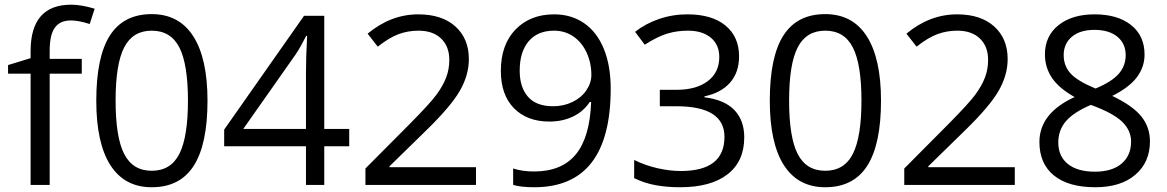

<svg xmlns="http://www.w3.org/2000/svg" viewBox="-20 -785 4953 815"><path d="M327.1 -472.2H190.9V0H109.9V-472.2H14.2V-508.8L109.9 -538.1V-567.9Q109.9 -765.1 282.2 -765.1Q324.7 -765.1 381.8 -748L360.8 -683.1Q314 -698.2 280.8 -698.2Q234.9 -698.2 212.9 -667.7Q190.9 -637.2 190.9 -569.8V-535.2H327.1Z M860.8 -357.9Q860.8 -172.9 802.5 -81.5Q744.1 9.8 624 9.8Q508.8 9.8 448.7 -83.7Q388.7 -177.2 388.7 -357.9Q388.7 -544.4 446.8 -634.8Q504.9 -725.1 624 -725.1Q740.2 -725.1 800.5 -630.9Q860.8 -536.6 860.8 -357.9ZM470.7 -357.9Q470.7 -202.1 507.3 -131.1Q543.9 -60.1 624 -60.1Q705.1 -60.1 741.5 -132.1Q777.8 -204.1 777.8 -357.9Q777.8 -511.7 741.5 -583.3Q705.1 -654.8 624 -654.8Q543.9 -654.8 507.3 -584.2Q470.7 -513.7 470.7 -357.9Z M1462.4 -164.1H1356.4V0H1278.8V-164.1H931.6V-234.9L1270.5 -717.8H1356.4V-237.8H1462.4ZM1278.8 -237.8V-475.1Q1278.8 -544.9 1283.7 -632.8H1279.8Q1256.3 -585.9 1235.8 -555.2L1012.7 -237.8Z M2000.5 0H1531.2V-69.8L1719.2 -258.8Q1805.2 -345.7 1832.5 -382.8Q1859.9 -419.9 1873.5 -455.1Q1887.2 -490.2 1887.2 -530.8Q1887.2 -587.9 1852.5 -621.3Q1817.9 -654.8 1756.3 -654.8Q1711.9 -654.8 1672.1 -640.1Q1632.3 -625.5 1583.5 -586.9L1540.5 -642.1Q1639.2 -724.1 1755.4 -724.1Q1856 -724.1 1913.1 -672.6Q1970.2 -621.1 1970.2 -534.2Q1970.2 -466.3 1932.1 -399.9Q1894 -333.5 1789.6 -231.9L1633.3 -79.1V-75.2H2000.5Z M2572.3 -409.2Q2572.3 9.8 2248 9.8Q2191.4 9.8 2158.2 0V-69.8Q2197.3 -57.1 2247.1 -57.1Q2364.3 -57.1 2424.1 -129.6Q2483.9 -202.1 2489.3 -352.1H2483.4Q2456.5 -311.5 2412.1 -290.3Q2367.7 -269 2312 -269Q2217.3 -269 2161.6 -325.7Q2106 -382.3 2106 -483.9Q2106 -595.2 2168.2 -659.7Q2230.5 -724.1 2332 -724.1Q2404.8 -724.1 2459.2 -686.8Q2513.7 -649.4 2543 -577.9Q2572.3 -506.3 2572.3 -409.2ZM2332 -654.8Q2262.2 -654.8 2224.1 -609.9Q2186 -564.9 2186 -484.9Q2186 -414.6 2221.2 -374.3Q2256.3 -334 2328.1 -334Q2372.6 -334 2409.9 -352.1Q2447.3 -370.1 2468.8 -401.4Q2490.2 -432.6 2490.2 -466.8Q2490.2 -518.1 2470.2 -561.5Q2450.2 -605 2414.3 -629.9Q2378.4 -654.8 2332 -654.8Z M3117.2 -545.9Q3117.2 -477.5 3078.9 -434.1Q3040.5 -390.6 2970.2 -376V-372.1Q3056.2 -361.3 3097.7 -317.4Q3139.2 -273.4 3139.2 -202.1Q3139.2 -100.1 3068.4 -45.2Q2997.6 9.8 2867.2 9.8Q2810.5 9.8 2763.4 1.2Q2716.3 -7.3 2671.9 -28.8V-106Q2718.3 -83 2770.8 -71Q2823.2 -59.1 2870.1 -59.1Q3055.2 -59.1 3055.2 -204.1Q3055.2 -334 2851.1 -334H2780.8V-403.8H2852.1Q2935.5 -403.8 2984.4 -440.7Q3033.2 -477.5 3033.2 -543Q3033.2 -595.2 2997.3 -625Q2961.4 -654.8 2899.9 -654.8Q2853 -654.8 2811.5 -642.1Q2770 -629.4 2716.8 -595.2L2675.8 -649.9Q2719.7 -684.6 2777.1 -704.3Q2834.5 -724.1 2897.9 -724.1Q3002 -724.1 3059.6 -676.5Q3117.2 -628.9 3117.2 -545.9Z M3719.7 -357.9Q3719.7 -172.9 3661.4 -81.5Q3603 9.8 3482.9 9.8Q3367.7 9.8 3307.6 -83.7Q3247.6 -177.2 3247.6 -357.9Q3247.6 -544.4 3305.7 -634.8Q3363.8 -725.1 3482.9 -725.1Q3599.1 -725.1 3659.4 -630.9Q3719.7 -536.6 3719.7 -357.9ZM3329.6 -357.9Q3329.6 -202.1 3366.2 -131.1Q3402.8 -60.1 3482.9 -60.1Q3564 -60.1 3600.3 -132.1Q3636.7 -204.1 3636.7 -357.9Q3636.7 -511.7 3600.3 -583.3Q3564 -654.8 3482.9 -654.8Q3402.8 -654.8 3366.2 -584.2Q3329.6 -513.7 3329.6 -357.9Z M4287.6 0H3818.4V-69.8L4006.3 -258.8Q4092.3 -345.7 4119.6 -382.8Q4147 -419.9 4160.6 -455.1Q4174.3 -490.2 4174.3 -530.8Q4174.3 -587.9 4139.6 -621.3Q4105 -654.8 4043.5 -654.8Q3999 -654.8 3959.2 -640.1Q3919.4 -625.5 3870.6 -586.9L3827.6 -642.1Q3926.3 -724.1 4042.5 -724.1Q4143.1 -724.1 4200.2 -672.6Q4257.3 -621.1 4257.3 -534.2Q4257.3 -466.3 4219.2 -399.9Q4181.2 -333.5 4076.7 -231.9L3920.4 -79.1V-75.2H4287.6Z M4626.5 -724.1Q4724.1 -724.1 4781.2 -678.7Q4838.4 -633.3 4838.4 -553.2Q4838.4 -500.5 4805.7 -457Q4772.9 -413.6 4701.2 -377.9Q4788.1 -336.4 4824.7 -290.8Q4861.3 -245.1 4861.3 -185.1Q4861.3 -96.2 4799.3 -43.2Q4737.3 9.8 4629.4 9.8Q4515.1 9.8 4453.6 -40.3Q4392.1 -90.3 4392.1 -182.1Q4392.1 -304.7 4541.5 -373Q4474.1 -411.1 4444.8 -455.3Q4415.5 -499.5 4415.5 -554.2Q4415.5 -631.8 4472.9 -678Q4530.3 -724.1 4626.5 -724.1ZM4472.2 -180.2Q4472.2 -121.6 4512.9 -88.9Q4553.7 -56.2 4627.4 -56.2Q4700.2 -56.2 4740.7 -90.3Q4781.2 -124.5 4781.2 -184.1Q4781.2 -231.4 4743.2 -268.3Q4705.1 -305.2 4610.4 -339.8Q4537.6 -308.6 4504.9 -270.8Q4472.2 -232.9 4472.2 -180.2ZM4625.5 -658.2Q4564.5 -658.2 4529.8 -628.9Q4495.1 -599.6 4495.1 -550.8Q4495.1 -505.9 4523.9 -473.6Q4552.7 -441.4 4630.4 -409.2Q4700.2 -438.5 4729.2 -472.2Q4758.3 -505.9 4758.3 -550.8Q4758.3 -600.1 4722.9 -629.2Q4687.5 -658.2 4625.5 -658.2Z"/></svg>

Font: f04293028
Style: Regular
Weight: 400
Foundry: Ascender Corporation
Version: Version 1.10